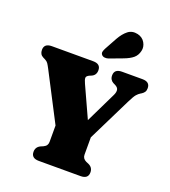

<svg xmlns="http://www.w3.org/2000/svg" viewBox="-167 -1077 1059 1197"><g transform="rotate(20 362.0 -478.0)"><path d="M557.5 -42.5Q557.5 0 507.5 0H230.5Q180 0 180 -42.5Q180 -74.5 209.5 -88.5L227 -96Q241.5 -103 247.2 -112.5Q253 -122 253 -134V-243L88.5 -560.5Q77.5 -581.5 70.8 -591.2Q64 -601 50.5 -608L36.5 -615Q12 -627 12 -657.5Q12 -700 62.5 -700H336.5Q386.5 -700 386.5 -657.5Q386.5 -624.5 357 -612L347 -608Q326.5 -599 325.8 -587Q325 -575 336.5 -550.5L431 -343.5L530 -547.5Q540 -568.5 537.2 -583.8Q534.5 -599 513.5 -609L501.5 -615Q491.5 -620 484.5 -630.8Q477.5 -641.5 477.5 -657.5Q477.5 -700 528 -700H663.5Q713.5 -700 713.5 -657.5Q713.5 -642.5 707.5 -633Q701.5 -623.5 690 -616L682.5 -611.5Q670 -604 658.8 -591.2Q647.5 -578.5 626.5 -536L485 -249V-134Q485 -108 510.5 -96L528 -88.5Q557.5 -74.5 557.5 -42.5ZM424.5 -880.5Q446.5 -919.5 473.8 -941Q501 -962.5 539.5 -954Q573 -946 588.8 -918.5Q604.5 -891 597.5 -863Q590.5 -832.5 569 -814.2Q547.5 -796 507 -781L421.5 -749Q409 -744.5 396 -745.8Q383 -747 375.5 -756Q368 -765.5 370.8 -776.5Q373.5 -787.5 380 -799.5Z"/></g></svg>

Font: Fraunces 9pt Soft Black
Style: Regular
Weight: 900
Version: Version 1.000;[b76b70a41]